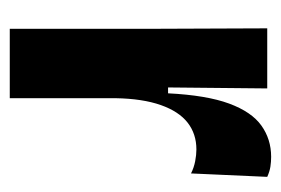

<svg xmlns="http://www.w3.org/2000/svg" viewBox="-111 -464 575 393"><g transform="rotate(90 176.5 -267.5)"><path d="M39 0V-280L38 -527H161L159 -324H171Q175 -403 192 -449Q209 -495 237 -515Q265 -535 301 -535Q311 -535 321 -533.5Q331 -532 342 -527L335 -371Q323 -377 310 -379.5Q297 -382 286 -382Q254 -382 231 -364Q208 -346 195 -309Q182 -272 181 -217V0Z"/></g></svg>

Font: Bricolage Grotesque 72pt SemiCondensed
Style: Bold
Weight: 700
Width: 4
Designer: Mathieu Triay
Foundry: Atelier Triay
Version: Version 1.001;gftools[0.9.33.dev8+g029e19f]